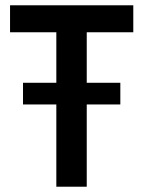

<svg xmlns="http://www.w3.org/2000/svg" viewBox="-20 -706 541 726"><path d="M193 0V-311H67V-393H193V-584H18V-686H484V-584H308V-393H435V-311H308V0Z"/></svg>

Font: Archivo Narrow SemiBold
Style: Regular
Weight: 600
Designer: Hector Gatti
Foundry: Omnibus-Type
Version: Version 3.002